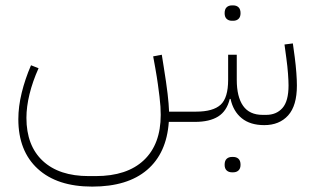

<svg xmlns="http://www.w3.org/2000/svg" viewBox="-20 -452 1166 712"><path d="M960 12Q908 12 876.5 -13.5Q845 -39 835 -85H832Q821 -40 789 -20Q757 0 703 0H606Q598 116 525.5 178Q453 240 322 240Q192 240 120 174Q48 108 48 -10Q48 -57 60.5 -108Q73 -159 95 -210L123 -199Q101 -150 89.5 -103Q78 -56 78 -15Q78 88 138.5 144.5Q199 201 309 201H335Q451 201 513.5 142Q576 83 576 -26Q576 -41 575 -57Q574 -73 571.5 -93.5Q569 -114 565.5 -139.5Q562 -165 556 -199L548 -243L580 -249L587 -205Q597 -143 601.5 -104.5Q606 -66 607 -38H707Q770 -38 798 -63.5Q826 -89 826 -156V-249H858V-156Q858 -93 881.5 -59.5Q905 -26 954 -26H967Q1005 -26 1027.5 -51.5Q1050 -77 1050 -135Q1050 -152 1048 -179Q1046 -206 1042 -235L1035 -287L1066 -291L1073 -240Q1077 -209 1079 -181.5Q1081 -154 1081 -135Q1081 -60 1048.5 -24Q1016 12 960 12ZM840 -375Q828 -375 820.5 -382Q813 -389 813 -403Q813 -418 820.5 -425Q828 -432 840 -432H845Q857 -432 864.5 -425Q872 -418 872 -403Q872 -389 864.5 -382Q857 -375 845 -375ZM840 187Q828 187 820.5 180Q813 173 813 159Q813 144 820.5 137Q828 130 840 130H845Q857 130 864.5 137Q872 144 872 159Q872 173 864.5 180Q857 187 845 187Z"/></svg>

Font: IBM Plex Sans Arabic ExtLt
Style: Regular
Weight: 200
Designer: Mike Abbink, Paul van der Laan, Pieter van Rosmalen, Wael Morcos, Khajak Apelian
Foundry: Bold Monday
Version: Version 1.2